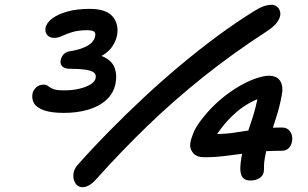

<svg xmlns="http://www.w3.org/2000/svg" viewBox="-20 -747 1284 801"><path d="M247 -276Q195 -276 164.5 -286.5Q134 -297 122.5 -315.5Q111 -334 116 -358Q118 -369 130 -381.5Q142 -394 163 -394Q174 -394 180.5 -388Q187 -382 201 -376Q215 -370 249 -370Q281 -370 309.5 -376.5Q338 -383 357 -394.5Q376 -406 379 -421Q382 -437 371 -445Q360 -453 335.5 -456.5Q311 -460 273 -460Q251 -460 240.5 -469.5Q230 -479 233 -495Q236 -510 245 -520Q254 -530 271 -533Q316 -540 344 -555.5Q372 -571 377 -596Q380 -612 370.5 -616.5Q361 -621 346 -621Q306 -621 281 -613Q256 -605 239 -597Q222 -589 206 -589Q186 -589 176.5 -601.5Q167 -614 170 -631Q174 -652 198 -670Q222 -688 261.5 -699Q301 -710 354 -710Q423 -710 450 -678Q477 -646 468 -598Q463 -574 447 -551Q431 -528 398.5 -510.5Q366 -493 313 -484L322 -524Q382 -525 415 -508.5Q448 -492 458.5 -463.5Q469 -435 462 -399Q454 -358 424 -330.5Q394 -303 348 -289.5Q302 -276 247 -276ZM324 34Q306 34 295.5 19Q285 4 286 -17.5Q287 -39 303 -58Q367 -130 437.5 -201.5Q508 -273 581.5 -341.5Q655 -410 731.5 -474Q808 -538 885 -595Q962 -652 1039 -700Q1061 -714 1079 -720.5Q1097 -727 1114 -727Q1127 -727 1137.5 -717.5Q1148 -708 1149.5 -692.5Q1151 -677 1138.5 -657.5Q1126 -638 1094 -617Q952 -525 828 -426Q704 -327 594 -220.5Q484 -114 381 1Q366 18 351.5 26Q337 34 324 34ZM1024 6Q995 6 986.5 -17.5Q978 -41 988 -95Q1002 -164 1022.5 -222.5Q1043 -281 1052 -325Q1055 -339 1055.5 -350Q1056 -361 1053 -372L1080 -343Q1010 -320 957 -271Q904 -222 868 -159L847 -198Q861 -192 867.5 -190Q874 -188 885 -188Q925 -188 967 -195Q1009 -202 1055.5 -208.5Q1102 -215 1157 -215Q1179 -215 1191 -197.5Q1203 -180 1198 -155Q1195 -140 1184.5 -129Q1174 -118 1155 -118Q1090 -118 1036 -111.5Q982 -105 932 -98Q882 -91 831 -91Q800 -91 785 -109.5Q770 -128 774 -151Q778 -172 788.5 -196.5Q799 -221 826 -255Q860 -298 899 -331Q938 -364 976.5 -386.5Q1015 -409 1048 -420Q1081 -431 1101 -431Q1137 -431 1150 -407.5Q1163 -384 1155 -347Q1146 -300 1133 -259.5Q1120 -219 1107 -178.5Q1094 -138 1085 -89Q1081 -67 1081.5 -54.5Q1082 -42 1080 -28Q1076 -12 1061 -3Q1046 6 1024 6Z"/></svg>

Font: Shantell Sans Medium
Style: Italic
Weight: 500
Italic angle: -11°
Designer: Stephen Nixon, Anya Danilova, Shantell Martin
Foundry: Arrow Type
Version: Version 1.011;[c5ecc13dd]